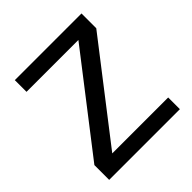

<svg xmlns="http://www.w3.org/2000/svg" viewBox="-192 -866 1010 1010"><g transform="rotate(-45 313.0 -361.0)"><path d="M576 0V-87H160L566 -612V-722H70V-635H456L50 -110V0Z"/></g></svg>

Font: Perun
Style: Regular
Weight: 400
Foundry: Copyright (c) Stefan Peev, Context Ltd, 2016
Version: Version 1.089